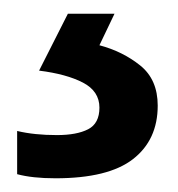

<svg xmlns="http://www.w3.org/2000/svg" viewBox="-20 -20 259 280"><path d="M210 134Q210 184 174 212Q138 240 61 240Q27 240 5 234V171Q30 177 63 177Q92 177 108.5 168.5Q125 160 125 137Q125 113 101 100.5Q77 88 37 83L79 0H147L125 46Q159 55 184.5 75.5Q210 96 210 134Z"/></svg>

Font: Noto Sans Bengali Medium
Style: Regular
Weight: 500
Designer: Jelle Bosma - Monotype Design Team
Foundry: Monotype Imaging Inc.
Version: Version 2.003; ttfautohint (v1.8.4.7-5d5b)